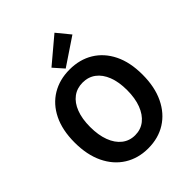

<svg xmlns="http://www.w3.org/2000/svg" viewBox="-276 -1157 1322 1322"><g transform="rotate(-45 385.0 -496.0)"><path d="M385.1 13.8Q287.4 13.8 212.7 -32.8Q138 -79.4 96.1 -166.4Q54.2 -253.3 54.2 -373.6Q54.2 -494 96.1 -579.1Q138 -664.2 212.7 -709Q287.4 -753.8 385.1 -753.8Q483.6 -753.8 557.9 -708.6Q632.2 -663.4 674.1 -578.7Q716 -494 716 -373.6Q716 -253.3 674.1 -166.4Q632.2 -79.4 557.9 -32.8Q483.6 13.8 385.1 13.8ZM385.1 -114Q440.2 -114 480.6 -146Q520.9 -178 543.2 -236.3Q565.4 -294.5 565.4 -373.6Q565.4 -452.6 543.2 -509.5Q520.9 -566.4 480.6 -596.6Q440.2 -626.8 385.1 -626.8Q330.1 -626.8 289.7 -596.6Q249.2 -566.4 227.4 -509.5Q205.5 -452.6 205.5 -373.6Q205.5 -294.5 227.4 -236.3Q249.2 -178 289.7 -146Q330.1 -114 385.1 -114ZM371.2 -777.1 306.1 -850.7 490.9 -1006.3 569.7 -910.2Z"/></g></svg>

Font: Noto Sans KR Thin
Style: Regular
Weight: 100
Designer: Ryoko NISHIZUKA 西塚涼子 (kana, bopomofo & ideographs); Paul D. Hunt (Latin, Greek & Cyrillic); Sandoll Communications 산돌커뮤니
Foundry: Adobe
Version: Version 2.004-H2;hotconv 1.0.118;makeotfexe 2.5.65603